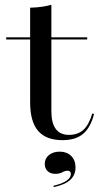

<svg xmlns="http://www.w3.org/2000/svg" viewBox="-20 -569 409 795"><path d="M238.7 11.3Q171 11.3 137.9 -27Q104.8 -65.3 104.8 -144.4V-207.3H192.7V-108.9Q192.7 -58.9 211.3 -34.7Q229.8 -10.5 265.3 -10.5Q302.4 -10.5 325.4 -31.5Q348.4 -52.4 362.1 -99.2L369.4 -96.8Q354.8 -40.3 323.8 -14.5Q292.7 11.3 238.7 11.3ZM104.8 -207.3V-537.1Q133.1 -537.9 154.4 -541.1Q175.8 -544.4 192.7 -549.2V-207.3ZM5.6 -405.6V-414.5H341.1V-405.6ZM202.4 205.6 201.6 200Q237.1 191.9 255.2 179.4Q273.4 166.9 273.4 151.6Q273.4 137.9 259.7 137.9Q249.2 137.9 237.9 144.4Q226.6 150.8 208.9 150.8Q188.7 150.8 177 139.5Q165.3 128.2 165.3 109.7Q165.3 87.1 182.7 73Q200 58.9 227.4 58.9Q256.5 58.9 274.6 76.6Q292.7 94.4 292.7 124.2Q292.7 155.6 271 175.8Q249.2 196 202.4 205.6Z"/></svg>

Font: Playfair 144pt SemiExpanded Medium
Style: Regular
Weight: 500
Width: 6
Designer: Claus Eggers Sørensen
Foundry: Claus Eggers Sørensen
Version: Version 2.203